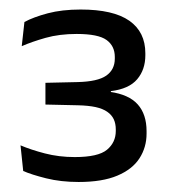

<svg xmlns="http://www.w3.org/2000/svg" viewBox="-20 -728 348 393"><path d="M141 -355.5Q104.5 -355.5 74.5 -363Q44.5 -370.5 27.5 -378L22 -430.5Q43 -421.5 71.8 -414Q100.5 -406.5 133 -406.5Q181 -406.5 199 -421.5Q217 -436.5 217 -460V-463Q217 -475 212.8 -484Q208.5 -493 199.5 -499.2Q190.5 -505.5 175.8 -508.8Q161 -512 139.5 -512.5L73 -514V-558.5L139 -560Q180 -561 197.5 -573.2Q215 -585.5 215 -608V-611.5Q215 -634 198 -646.2Q181 -658.5 137 -658.5Q101.5 -658.5 73.2 -650.5Q45 -642.5 24.5 -633.5L30 -683Q48.5 -693 77.8 -700.8Q107 -708.5 145 -708.5Q212 -708.5 244.8 -685.5Q277.5 -662.5 277.5 -619V-615Q277.5 -585.5 260.8 -565.8Q244 -546 207 -541.5L206.5 -535L205 -540Q244 -534.5 262 -514.2Q280 -494 280 -459.5V-454.5Q280 -426.5 265.5 -404Q251 -381.5 220.2 -368.5Q189.5 -355.5 141 -355.5Z"/></svg>

Font: Anek Latin Medium
Style: Regular
Weight: 400
Version: Version 1.003